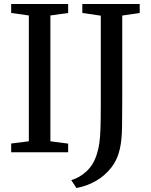

<svg xmlns="http://www.w3.org/2000/svg" viewBox="-20 -763 755 962"><path d="M124.5 -55V-685.5L36 -698V-743H321.5V-698L232.5 -685.5V-55L321.5 -43.5V0H36V-44ZM337 139.5Q379 127.5 414 94.8Q449 62 465 10Q473.5 -16 477.8 -46.2Q482 -76.5 483.5 -121Q485 -165.5 485 -234V-684.5L392.5 -698V-743H680V-698L592.5 -685V-270.5Q592.5 -187.5 591.5 -124.8Q590.5 -62 581 -19Q569 37 536.5 78Q504 119 458.8 144.5Q413.5 170 363 179Z"/></svg>

Font: Merriweather Text
Style: Regular
Weight: 400
Designer: Eben Sorkin
Foundry: Eben Sorkin
Version: Version 2.100; ttfautohint (v1.7.19-72a1) -l 8 -r 50 -G 200 